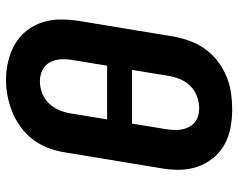

<svg xmlns="http://www.w3.org/2000/svg" viewBox="-97 -689 794 640"><g transform="rotate(-90 300.0 -369.0)"><path d="M256 8Q224 8 193 2Q162 -4 136 -19Q110 -34 91.5 -57.5Q73 -81 63.5 -110Q54 -139 54 -171Q54 -203 60 -234L112 -549Q116 -576 126 -603Q136 -630 153 -653.5Q170 -677 194 -695Q218 -713 244.5 -724Q271 -735 298.5 -740.5Q326 -746 354 -746Q386 -746 416.5 -738.5Q447 -731 473 -716Q499 -701 517.5 -677.5Q536 -654 545.5 -625Q555 -596 555 -564Q555 -532 550 -501L498 -186Q493 -159 483 -132Q473 -105 456 -81.5Q439 -58 415.5 -40Q392 -22 365 -11Q338 0 310.5 4Q283 8 256 8ZM222 -409H401L419 -519Q423 -539 422.5 -559.5Q422 -580 413.5 -597.5Q405 -615 387.5 -624Q370 -633 349 -633Q329 -633 309.5 -625.5Q290 -618 275.5 -603Q261 -588 253 -569Q245 -550 242 -531ZM258 -102Q278 -102 298 -109Q318 -116 333 -131Q348 -146 356 -165.5Q364 -185 367 -204L387 -326H208L190 -216Q188 -203 187 -189.5Q186 -176 188 -163Q190 -150 195.5 -138.5Q201 -127 210 -118.5Q219 -110 232 -106Q245 -102 258 -102Z"/></g></svg>

Font: Iosevka Curly Slab XBdEx
Style: Italic
Weight: 800
Width: 7
Italic angle: -9°
Monospace: yes
Designer: Belleve Invis
Foundry: Belleve Invis
Version: Version 11.1.0; ttfautohint (v1.8.3)